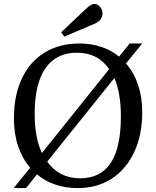

<svg xmlns="http://www.w3.org/2000/svg" viewBox="-20 -946 797 980"><path d="M50 14 134 -90Q94 -136 72.5 -200Q51 -264 51 -341Q51 -459 91.5 -545Q132 -631 207.5 -677.5Q283 -724 386 -724Q446 -724 497.5 -706.5Q549 -689 588 -657L642 -724H706L623 -622Q663 -577 684.5 -514Q706 -451 706 -373Q706 -257 665 -169.5Q624 -82 550 -34Q476 14 377 14Q314 14 261.5 -4Q209 -22 169 -56L113 14ZM194 -165 537 -593Q480 -677 372 -677Q268 -677 212.5 -598.5Q157 -520 157 -363Q157 -243 194 -165ZM389 -36Q493 -36 545 -114Q597 -192 597 -353Q597 -412 588.5 -461Q580 -510 564 -548L221 -121Q282 -36 389 -36ZM308 -759 292 -781 421 -903Q446 -926 461 -926Q479 -926 491 -910.5Q503 -895 503 -879Q503 -841 461 -824Z"/></svg>

Font: Literata 36pt
Style: Regular
Weight: 400
Designer: Latin by Veronika Burian and Jose Scaglione. Greek by Irene Vlachou. Cyrillic by Vera Evstafieva.
Foundry: TypeTogether
Version: Version 3.002